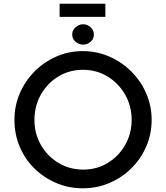

<svg xmlns="http://www.w3.org/2000/svg" viewBox="-20 -1009 896 1037"><path d="M58 -362Q58 -437 86.5 -504Q115 -571 166 -622.5Q217 -674 284 -703.5Q351 -733 427 -733Q503 -733 570.5 -703.5Q638 -674 689.5 -622.5Q741 -571 770 -504Q799 -437 799 -362Q799 -285 770 -218Q741 -151 689.5 -100Q638 -49 570.5 -20.5Q503 8 427 8Q351 8 284 -20.5Q217 -49 166 -99Q115 -149 86.5 -216.5Q58 -284 58 -362ZM166 -361Q166 -287 201 -226Q236 -165 296 -129Q356 -93 430 -93Q503 -93 562 -129Q621 -165 656 -226Q691 -287 691 -362Q691 -437 655.5 -498.5Q620 -560 560.5 -596Q501 -632 428 -632Q354 -632 294.5 -595.5Q235 -559 200.5 -497.5Q166 -436 166 -361ZM370 -823Q370 -846 388.5 -862Q407 -878 429 -878Q451 -878 469 -862Q487 -846 487 -823Q487 -798 469 -783Q451 -768 429 -768Q407 -768 388.5 -783Q370 -798 370 -823ZM302 -989H549V-918H302Z"/></svg>

Font: Reem Kufi Ink
Style: Regular
Weight: 400
Designer: Khaled Hosny
Version: Version 1.7